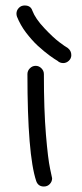

<svg xmlns="http://www.w3.org/2000/svg" viewBox="-20 -680 300 700"><path d="M240 -479Q240 -467 231 -458.5Q222 -450 210 -450Q202 -450 195 -454L190 -458Q185 -461 178 -465.5Q171 -470 161.5 -477Q152 -484 141 -493Q130 -502 118.5 -512.5Q107 -523 96 -535.5Q85 -548 75 -561Q65 -574 56.5 -589Q48 -604 42 -619Q40 -625 40 -630Q40 -642 48.5 -651Q57 -660 70 -660Q92 -660 98 -641Q109 -612 141.5 -577.5Q174 -543 196 -526.5Q218 -510 227 -505Q240 -495 240 -479ZM170 -30Q170 -18 161.5 -9Q153 0 140 0Q119 0 112 -20Q80 -116 80 -410Q80 -422 89 -431Q98 -440 110 -440Q122 -440 131 -431Q140 -422 140 -410Q140 -278 147.5 -189Q155 -100 162.5 -65.5Q170 -31 170 -30Z"/></svg>

Font: Pecita
Style: Book
Weight: 400
Width: 7
Version: Version 4.3